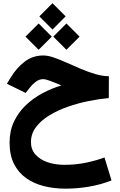

<svg xmlns="http://www.w3.org/2000/svg" viewBox="-20 -826 739 1184"><path d="M303.7 -806.2 384.8 -725.1 303.7 -644 222.7 -725.1ZM389.6 -681.2 470.7 -600.1 389.6 -519 308.6 -600.1ZM218.3 -681.2 299.3 -600.1 218.3 -519 137.2 -600.1ZM651.4 -356 650.9 -221.2Q593.3 -216.3 527.6 -203.1Q461.9 -189.9 398.9 -168Q335.9 -146 284.2 -114.5Q232.4 -83 201.7 -42Q170.9 -1 170.9 50.8Q170.9 96.2 199 127.4Q227.1 158.7 273.9 174.6Q320.8 190.4 377 190.4Q448.2 190.4 511.7 177Q575.2 163.6 624.5 145L667.5 286.6Q599.1 313.5 526.6 325.4Q454.1 337.4 384.8 337.4Q313.5 337.4 251 321.8Q188.5 306.2 140.9 272.2Q93.3 238.3 66.2 184.3Q39.1 130.4 39.1 53.7Q39.1 -18.6 66.2 -76.2Q93.3 -133.8 139.2 -177.2Q185.1 -220.7 241.9 -251Q298.8 -281.2 358.4 -299.3Q315.4 -317.9 287.6 -327.9Q259.8 -337.9 247.1 -337.9Q221.2 -337.9 200.2 -321.5Q179.2 -305.2 166.5 -288.6L138.2 -252.9L22.5 -309.6L46.9 -349.6Q81.5 -406.7 131.3 -445.3Q181.2 -483.9 247.6 -483.9Q275.4 -483.9 312 -471.2Q348.6 -458.5 391.1 -439.5Q433.6 -420.4 478.5 -401.4Q523.4 -382.3 567.4 -369.4Q611.3 -356.4 651.4 -356Z"/></svg>

Font: Vazirmatn UI FD Black
Style: Regular
Weight: 900
Designer: Saber Rastikerdar
Foundry: Saber Rastikerdar
Version: Version 33.003